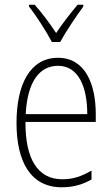

<svg xmlns="http://www.w3.org/2000/svg" viewBox="-20 -784 475 814"><path d="M200 -606H235C260 -651 302 -714 333 -756V-764H309C275 -723 246 -686 218 -644C191 -685 156 -732 127 -764H103V-756C132 -720 175 -653 200 -606ZM226 -539C108 -539 50 -427 50 -263C50 -98 110 10 242 10C291 10 331 -2 368 -23V-61C324 -35 288 -24 244 -24C140 -24 87 -110 88 -267H386V-300C386 -428 341 -539 226 -539ZM226 -505C313 -505 350 -415 350 -300H89C96 -437 147 -505 226 -505Z"/></svg>

Font: Noto Sans Georgian Condensed ExtraLight
Style: Regular
Weight: 200
Width: 3
Designer: Monotype Design Team, Akaki Razmadze
Foundry: Google LLC
Version: Version 2.005